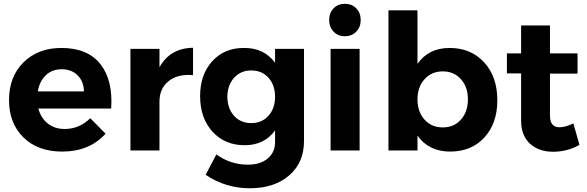

<svg xmlns="http://www.w3.org/2000/svg" viewBox="-20 -797 3108 1017"><path d="M305.2 -543Q444.3 -543 511.7 -457.5Q579.1 -372.1 568.8 -222.2H183.1Q196.8 -171.4 233.4 -142.6Q270 -113.8 321.8 -113.8Q400.9 -113.8 458 -170.9L539.1 -88.9Q453.6 5.9 309.1 5.9Q180.7 5.9 104.2 -69.1Q27.8 -144 27.8 -267.1Q27.8 -391.1 104.7 -467Q181.6 -543 305.2 -543ZM180.2 -313H424.8Q423.3 -366.2 391.1 -398.2Q358.9 -430.2 306.2 -430.2Q255.9 -430.2 222.7 -398.4Q189.5 -366.7 180.2 -313Z M824.7 -440.9Q881.8 -542.5 1002.4 -543.9V-398.9Q921.4 -406.2 873 -367.2Q824.7 -328.1 824.7 -258.8V0H670.9V-538.1H824.7Z M1437 -538.1H1590.3V-49.8Q1590.3 64.5 1511.5 132.3Q1432.6 200.2 1303.2 200.2Q1174.8 200.2 1069.3 128.9L1126 21Q1201.2 75.2 1293 75.2Q1358.9 75.2 1397.9 42.7Q1437 10.3 1437 -44.9V-106Q1380.4 -27.8 1275.4 -27.8Q1170.9 -27.8 1105.5 -99.6Q1040 -171.4 1040 -288.1Q1040 -401.9 1104 -472.4Q1168 -543 1271 -543Q1377.9 -544.4 1437 -464.8ZM1311 -145Q1367.2 -145 1402.1 -183.8Q1437 -222.7 1437 -284.2Q1437 -346.7 1402.1 -385.3Q1367.2 -423.8 1311 -423.8Q1254.9 -423.8 1220 -385Q1185.1 -346.2 1184.1 -284.2Q1185.1 -222.2 1219.7 -183.6Q1254.4 -145 1311 -145Z M1806.6 -776.9Q1843.3 -776.9 1866.9 -752.9Q1890.6 -729 1890.6 -690.9Q1890.6 -653.3 1866.9 -629.2Q1843.3 -605 1806.6 -605Q1770.5 -605 1747.1 -629.4Q1723.6 -653.8 1723.6 -690.9Q1723.6 -729 1747.1 -752.9Q1770.5 -776.9 1806.6 -776.9ZM1731 -538.1H1884.8V0H1731Z M2361.3 -543Q2474.6 -543 2544.4 -466.8Q2614.3 -390.6 2614.3 -266.1Q2614.3 -143.6 2545.7 -68.8Q2477.1 5.9 2364.3 5.9Q2252 5.9 2191.4 -78.1V0H2037.6V-742.2H2191.4V-459Q2250.5 -543 2361.3 -543ZM2325.7 -122.1Q2384.8 -122.1 2421.6 -163.6Q2458.5 -205.1 2458.5 -271Q2458.5 -335.9 2421.6 -377.4Q2384.8 -418.9 2325.7 -418.9Q2266.6 -418.9 2229 -377.7Q2191.4 -336.4 2191.4 -271Q2191.4 -204.6 2228.8 -163.3Q2266.1 -122.1 2325.7 -122.1Z M3017.1 -143.1 3049.3 -29.8Q2985.4 6.8 2909.2 6.8Q2834 6.8 2787.1 -36.1Q2740.2 -79.1 2740.2 -159.2V-408.2H2665V-514.2H2740.2V-662.1H2893.1V-514.2H3039.1V-407.2H2893.1V-185.1Q2893.1 -152.3 2906.5 -137.2Q2919.9 -122.1 2945.3 -123Q2974.6 -123 3017.1 -143.1Z"/></svg>

Font: Montserrat arm SemiBold
Style: Regular
Weight: 600
Designer: Julieta Ulanovsky
Foundry: Julieta Ulanovsky
Version: Version 6.000;PS 006.000;hotconv 1.0.88;makeotf.lib2.5.64775